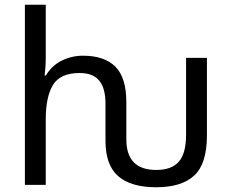

<svg xmlns="http://www.w3.org/2000/svg" viewBox="-20 -780 974 810"><path d="M639 10Q533 10 479 -36.5Q425 -83 425 -186V-343Q425 -408 398.5 -440Q372 -472 316 -472Q234 -472 203.5 -421.5Q173 -371 173 -277V0H85V-760H173V-537Q173 -497 168 -462H174Q198 -503 240 -524Q282 -545 330 -545Q421 -545 467 -498.5Q513 -452 513 -349V-192Q513 -63 639 -63Q704 -63 734.5 -98Q765 -133 765 -212V-536H853V-209Q853 -89 799.5 -39.5Q746 10 639 10Z"/></svg>

Font: Noto Sans Living
Style: Regular
Weight: 400
Designer: Monotype Design Team
Foundry: Monotype Imaging Inc.
Version: Version 2.013; ttfautohint (v1.8.4.7-5d5b)